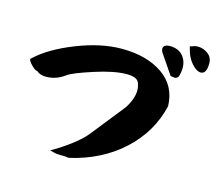

<svg xmlns="http://www.w3.org/2000/svg" viewBox="-108 -912 1216 1057"><g transform="rotate(15 500.0 -383.0)"><path d="M21 -465V-466L22 -468Q98 -541 237 -596Q376 -651 494 -651Q637 -651 727.5 -588.5Q818 -526 821 -411Q785 -257 665 -146.5Q545 -36 366 5Q349 2 336 2H317Q295 2 282 -2L257 -9L290 -28Q400 -97 446 -155L598 -346Q635 -404 635 -451Q635 -471 627 -493Q616 -523 556 -523Q485 -523 374 -487Q263 -451 236 -431Q187 -394 129 -394Q94 -394 75 -412H74Q63 -412 42 -433Q21 -454 21 -465ZM708 -709Q708 -734 748 -734Q794 -733 819 -705Q844 -677 844 -634Q844 -612 836 -585Q826 -572 815 -572Q813 -572 791 -576L721 -679Q708 -696 708 -709ZM851 -761 864 -764Q878 -771 894 -771Q926 -771 952.5 -751.5Q979 -732 979 -698Q979 -637 946 -637Q922 -637 895 -667.5Q868 -698 858 -736Z"/></g></svg>

Font: NaniFont Regular
Style: Regular
Weight: 400
Designer: Nanigashitei
Version: Version 1.036